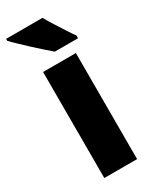

<svg xmlns="http://www.w3.org/2000/svg" viewBox="-213 -816 695 867"><g transform="rotate(-30 134.5 -383.0)"><path d="M227 0H56V-553H227ZM176 -766Q187 -746 205 -717.5Q223 -689 240.5 -662Q258 -635 269 -620V-606H148Q134 -618 111.5 -637.5Q89 -657 64.5 -680Q40 -703 19 -723Q-2 -743 -14 -756V-766Z"/></g></svg>

Font: Noto Sans Myanmar UI Condensed Black
Style: Regular
Weight: 900
Width: 3
Designer: Monotype Design Team
Foundry: Monotype Imaging Inc.
Version: Version 2.103; ttfautohint (v1.8.4.7-5d5b)